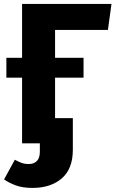

<svg xmlns="http://www.w3.org/2000/svg" viewBox="-36 -713 575 955"><path d="M77.5 0V-125.3H326.3V0ZM73.8 0V-693.4L237.9 -598.7V0ZM73.8 -693.4H518.5L500.7 -564H221.9ZM-4.3 -425.5H379.5V-326.8H73.8H-4.3ZM125.5 221.7Q76.7 221.7 42.5 209.1Q8.3 196.5 -15.7 179.4L37.7 81.6Q55.4 91 70.4 96.9Q85.5 102.8 108 102.8Q133.3 102.8 147.7 87.6Q162.2 72.4 162.2 41.8V-1H326.3V31.5Q326.3 126.9 271.3 174.3Q216.2 221.7 125.5 221.7Z"/></svg>

Font: Fira Sans Variable
Style: Regular
Weight: 400
Designer: Carrois Corporate & Edenspiekermann AG
Foundry: Carrois Corporate GbR & Edenspiekermann AG
Version: Version 4.202